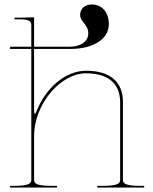

<svg xmlns="http://www.w3.org/2000/svg" viewBox="-20 -839 685 859"><path d="M25 0H235V-7.5H207.5C139 -7.5 132.5 -20.5 132.5 -35V-231C132.5 -371 249 -511 365 -511C464 -511 517.5 -465.5 517.5 -381V-35C517.5 -20.5 511 -7.5 442.5 -7.5H415V0H625V-7.5H605C536.5 -7.5 530 -20.5 530 -35V-382.5C530 -473.5 472 -522.5 365 -522.5C271.5 -522.5 183.5 -443.5 144 -342.5C140.5 -333.5 138 -330 136 -330C133.5 -330 132.5 -337 132.5 -345.5V-620H294C398 -620 467 -664.5 467 -731C467 -784 436.5 -819 390.5 -819C359.5 -819 338.5 -800 338.5 -772C338.5 -741 375 -730 375 -689.5C375 -654 342 -630 292.5 -630H132.5V-761.5L67.5 -760H45V-752.5H67.5C106 -752.5 120 -746 120 -727.5V-630H26L24 -620H120V-35C120 -20.5 113.5 -7.5 45 -7.5H25Z"/></svg>

Font: ZnikomitNo24
Style: Regular
Weight: 500
Designer: gluk
Foundry: gluk
Version: Version 0.55